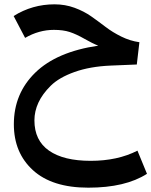

<svg xmlns="http://www.w3.org/2000/svg" viewBox="-20 -499 699 887"><path d="M615 197 659 304Q559 368 388 368Q221 368 132.5 287.5Q44 207 44 75Q44 -67 143 -163.5Q242 -260 434 -288Q408 -298 370.5 -319.5Q333 -341 302.5 -351Q272 -361 229 -361Q160 -361 96 -324L43 -425Q129 -479 232 -479Q281 -479 324.5 -463Q368 -447 402 -423Q436 -399 468 -374.5Q500 -350 540.5 -330Q581 -310 624 -304L612 -201L491 -196Q396 -192 324.5 -166.5Q253 -141 214.5 -103Q176 -65 157.5 -25Q139 15 139 57Q139 150 206.5 197Q274 244 399 244Q523 244 615 197Z"/></svg>

Font: FiraGO Medium
Style: Regular
Weight: 500
Designer: bBox Type
Foundry: bBox Type GmbH
Version: Version 1.001;PS 001.001;hotconv 1.0.88;makeotf.lib2.5.64775